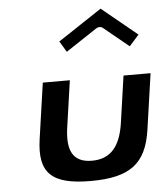

<svg xmlns="http://www.w3.org/2000/svg" viewBox="-55 -858 782 898"><g transform="rotate(-5 336.0 -409.5)"><path d="M245.1 -672.8 275.8 -621.8 422.9 -719.2C431.7 -725 444.4 -725.7 452.4 -719.2L571.4 -621.8L616.8 -672.8L450.6 -809ZM151.3 -488 113.6 -226C90.8 -68.1 151.5 -10 335.4 -10C519.3 -10 596.8 -68.1 619.6 -226L657.3 -488H530.3L498.8 -269C483.5 -163.4 439.8 -104 349 -104C258.2 -104 231.5 -163.4 246.8 -269L278.3 -488Z"/></g></svg>

Font: Hussar Ekologiczny
Style: Regular
Weight: 400
Foundry: Cannot Into Space Fonts
Version: Version 0.97